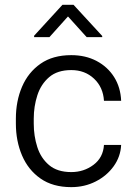

<svg xmlns="http://www.w3.org/2000/svg" viewBox="-20 -767 560 797"><path d="M275.9 -52.7Q328.1 -52.7 368.2 -82.8Q408.2 -112.8 411.6 -165.5H482.9Q480.5 -116.7 451.9 -76.9Q423.3 -37.1 377.2 -13.7Q331.1 9.8 275.9 9.8Q199.2 9.8 148.2 -25.9Q97.2 -61.5 71.5 -121.6Q45.9 -181.6 45.9 -253.9V-274.4Q45.9 -347.2 71.5 -407Q97.2 -466.8 148.2 -502.4Q199.2 -538.1 275.9 -538.1Q335 -538.1 380.9 -513.9Q426.8 -489.7 453.6 -447.3Q480.5 -404.8 482.9 -348.6H411.6Q408.2 -404.8 370.4 -440.4Q332.5 -476.1 275.9 -476.1Q218.3 -476.1 184.1 -446.8Q149.9 -417.5 135 -371.3Q120.1 -325.2 120.1 -274.4V-253.9Q120.1 -202.6 134.8 -156.7Q149.4 -110.8 183.6 -81.8Q217.8 -52.7 275.9 -52.7ZM285.2 -747.1 404.3 -617.7V-612.8H339.8L262.2 -698.7L185.1 -612.8H121.6V-618.7L239.3 -747.1Z"/></svg>

Font: Vazirmatn UI FD Light
Style: Regular
Weight: 300
Designer: Saber Rastikerdar
Foundry: Saber Rastikerdar
Version: Version 33.003